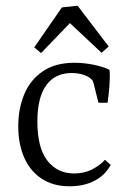

<svg xmlns="http://www.w3.org/2000/svg" viewBox="-20 -643 449 673"><path d="M44 -200Q44 -262 65 -312.5Q86 -363 130 -393Q174 -423 241 -423Q274 -423 308.5 -416Q343 -409 364 -398Q366 -373 363.5 -341Q361 -309 357 -283H325L311 -339Q309 -349 306.5 -356Q304 -363 296 -369Q286 -377 269 -382Q252 -387 231 -387Q173 -387 142 -344Q111 -301 111 -217Q111 -125 146 -80Q181 -35 240 -35Q275 -35 302.5 -49Q330 -63 348 -83L368 -65Q349 -29 311.5 -9.5Q274 10 224 10Q166 10 125.5 -17Q85 -44 64.5 -91.5Q44 -139 44 -200ZM100 -477 197 -617 252 -623 361 -480 336 -458 225 -562 124 -457Z"/></svg>

Font: Yrsa Light
Style: Regular
Weight: 300
Designer: Anna Giedrys (Yrsa+Rasa design), David Brezina (Yrsa art-direction, Rasa art-direction, design)
Foundry: Rosetta Type Foundry
Version: Version 2.004